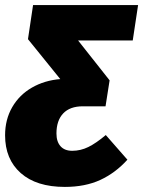

<svg xmlns="http://www.w3.org/2000/svg" viewBox="-20 -716 563 755"><path d="M502 -557H287L411 -400L395 -298H306Q255 -298 228.5 -270Q202 -242 202 -191Q202 -159 218 -141Q234 -123 264 -123Q297 -123 327.5 -138Q358 -153 396 -185L481 -88Q434 -36 374.5 -8.5Q315 19 235 19Q123 19 61.5 -35.5Q0 -90 0 -184Q0 -246 28 -294.5Q56 -343 105.5 -371.5Q155 -400 217 -405L90 -562L110 -696H523Z"/></svg>

Font: Fira Sans Condensed Black
Style: Italic
Weight: 900
Width: 3
Italic angle: -8°
Designer: Carrois Corporate & Edenspiekermann AG
Foundry: Carrois Corporate GbR & Edenspiekermann AG
Version: Version 4.203